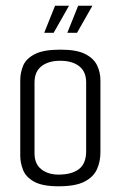

<svg xmlns="http://www.w3.org/2000/svg" viewBox="-20 -649 423 673"><path d="M185 4Q129 4 100 -12Q71 -28 61 -53Q51 -78 51 -103V-368Q51 -394 61 -418.5Q71 -443 101.5 -459Q132 -475 192 -475Q249 -475 279 -459.5Q309 -444 320.5 -419.5Q332 -395 332 -368V-115Q332 -83 320 -56Q308 -29 276.5 -12.5Q245 4 185 4ZM185 -37Q232 -37 257 -56.5Q282 -76 282 -119V-360Q282 -398 257.5 -417Q233 -436 191 -436Q150 -436 125.5 -417Q101 -398 101 -360V-112Q101 -74 125 -55.5Q149 -37 185 -37ZM135 -534 173 -629H222L168 -534ZM216 -534 254 -629H304L250 -534Z"/></svg>

Font: Smooch Sans Thin
Style: Regular
Weight: 400
Version: Version 1.010